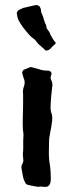

<svg xmlns="http://www.w3.org/2000/svg" viewBox="-20 -726 282 748"><path d="M197 -560Q197 -555 195 -554Q189 -550 184.5 -545Q180 -540 175 -535Q170 -531 166 -530Q163 -529 158 -529Q151 -536 143.5 -542.5Q136 -549 129 -555Q126 -558 122 -564Q121 -566 119 -568Q117 -570 115 -572Q104 -580 97.5 -586.5Q91 -593 82 -604Q76 -611 70.5 -618.5Q65 -626 60 -634Q56 -640 53 -646Q50 -652 48 -659Q47 -664 46.5 -667.5Q46 -671 45 -675Q48 -684 53 -687Q58 -689 62 -691Q66 -693 70 -695Q81 -697 92 -700Q103 -703 113 -705Q116 -706 119.5 -706Q123 -706 125 -706Q130 -705 135 -700Q137 -696 138.5 -692Q140 -688 140 -683Q140 -681 140.5 -678Q141 -675 143 -673Q148 -662 151 -650Q154 -638 160 -627Q160 -615 169 -606Q172 -602 173.5 -599Q175 -596 176 -592Q181 -583 185.5 -575Q190 -567 197 -560ZM184 -392Q183 -386 182.5 -379.5Q182 -373 181 -367Q181 -362 180 -356Q179 -350 179 -345Q178 -335 177.5 -324.5Q177 -314 177 -304Q177 -292 181 -284Q183 -277 183.5 -270Q184 -263 183 -255Q182 -244 180 -233Q178 -222 176 -212Q174 -202 172.5 -191.5Q171 -181 171 -170Q171 -156 170.5 -141Q170 -126 171 -112Q171 -105 172 -99Q173 -93 174 -86Q176 -73 177 -58Q178 -43 178 -29Q178 -19 175 -10Q168 4 154 2Q148 2 142 1Q136 0 129 2Q119 0 109 -1.5Q99 -3 89 -6Q86 -6 84.5 -7.5Q83 -9 81 -10Q72 -24 69.5 -39Q67 -54 64 -69Q62 -79 67 -87Q70 -94 71 -99Q71 -106 70 -112Q69 -118 69 -125Q71 -141 70.5 -157.5Q70 -174 71 -190Q72 -198 71 -207Q70 -216 69 -224Q68 -248 69 -272.5Q70 -297 70 -321V-357Q69 -365 69.5 -373.5Q70 -382 74 -391Q79 -408 72 -422Q70 -427 69 -432.5Q68 -438 66 -445Q71 -453 72 -454Q80 -457 86 -459.5Q92 -462 99 -465Q107 -463 115 -461Q123 -459 130 -457Q149 -450 168 -451Q172 -451 174.5 -449Q177 -447 179 -445Q182 -439 179.5 -433.5Q177 -428 177 -421Q178 -420 178.5 -417Q179 -414 181 -411Q185 -402 184 -392Z"/></svg>

Font: Darumadrop One
Style: Regular
Weight: 400
Version: Version 1.000